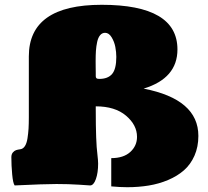

<svg xmlns="http://www.w3.org/2000/svg" viewBox="-20 -760 859 793"><path d="M399.9 -740.2Q712.9 -740.2 712.9 -555.7Q712.9 -436.5 573.2 -394Q799.3 -350.1 799.3 -198.7Q799.3 -153.3 783.2 -116.9Q767.1 -80.6 739.7 -56.6Q712.4 -32.7 674.3 -16.6Q636.2 -0.5 594.2 6.3Q552.2 13.2 505.4 13.2Q476.1 13.2 439.5 9.8V-106.9Q490.2 -106.9 518.1 -132.3Q545.9 -157.7 545.9 -194.8Q545.9 -243.7 500.5 -282.2Q455.1 -320.8 375.5 -320.8V-306.6Q375.5 -172.4 382.3 -122.6Q385.3 -96.2 385.3 -84.5Q385.3 -46.4 376 -20.3Q366.7 5.9 352.1 5.9Q351.1 5.9 307.4 2.9Q263.7 0 213.4 0Q163.6 0 40.5 5.9Q33.7 -2.9 30.3 -39.8Q26.9 -76.7 26.9 -110.8Q26.9 -123 33.2 -130.4Q39.6 -137.7 46.4 -139.9Q53.2 -142.1 64 -143.6Q75.2 -145 82.8 -156.5Q90.3 -168 93.5 -188.5Q96.7 -209 97.9 -228.5Q99.1 -248 99.1 -275.9V-527.3Q99.1 -740.2 399.9 -740.2ZM390.1 -434.1Q425.8 -434.1 443.1 -454.6Q460.4 -475.1 460.4 -524.9Q460.4 -544.4 456.3 -566.2Q452.1 -587.9 440.9 -606.2Q429.7 -624.5 414.1 -624.5Q401.9 -624.5 393.6 -614.7Q385.3 -605 381.3 -586.7Q377.4 -568.4 376.2 -550.3Q375 -532.2 375 -507.8Q375 -499 375.2 -482.4Q375.5 -465.8 375.5 -459.5V-445.3Q375.5 -439.5 378.4 -436.8Q381.3 -434.1 390.1 -434.1Z"/></svg>

Font: Coustard Black
Style: Regular
Weight: 900
Foundry: vernon adams
Version: Version 1.001;